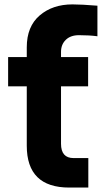

<svg xmlns="http://www.w3.org/2000/svg" viewBox="-20 -845 459 865"><path d="M16.6 -456.1V-587.9H100.6V-631.8Q100.6 -725.6 158.7 -775.4Q216.8 -825.2 306.6 -825.2Q346.7 -825.2 418.9 -819.3V-681.6Q382.8 -686.5 335.9 -686.5Q297.9 -686.5 276.4 -665.5Q254.9 -644.5 254.9 -611.3V-587.9H377V-456.1H254.9V-197.3Q254.9 -132.8 311.5 -132.8H377.9V0H292Q100.6 0 100.6 -188.5V-456.1Z"/></svg>

Font: Gothic A1 Black
Style: Regular
Weight: 900
Version: Version 2.50